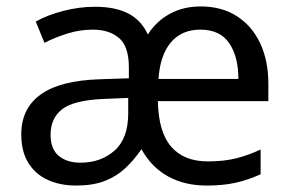

<svg xmlns="http://www.w3.org/2000/svg" viewBox="-20 -566 904 596"><path d="M603 -546Q668 -546 715 -516Q762 -486 787.5 -432Q813 -378 813 -306V-252H470Q472 -156 511.5 -110.5Q551 -65 625 -65Q675 -65 713 -74.5Q751 -84 789 -102V-25Q749 -7 710.5 1.5Q672 10 622 10Q553 10 501.5 -18.5Q450 -47 419 -103Q396 -69 368.5 -43.5Q341 -18 304.5 -4Q268 10 216 10Q168 10 129.5 -7Q91 -24 68.5 -59.5Q46 -95 46 -149Q46 -229 106 -272.5Q166 -316 290 -320L380 -323V-357Q380 -422 349.5 -448Q319 -474 268 -474Q228 -474 189.5 -462Q151 -450 118 -433L91 -499Q126 -519 176 -532Q226 -545 275 -545Q337 -545 377.5 -524.5Q418 -504 439 -459Q465 -500 507 -523Q549 -546 603 -546ZM303 -259Q209 -255 173 -227Q137 -199 137 -148Q137 -103 162.5 -82Q188 -61 230 -61Q293 -61 335.5 -98.5Q378 -136 378 -214V-262ZM602 -474Q544 -474 510.5 -434.5Q477 -395 472 -321H720Q720 -390 691.5 -432Q663 -474 602 -474Z"/></svg>

Font: Noto Sans New Tai Lue
Style: Regular
Weight: 400
Designer: Monotype Design Team
Foundry: Monotype Imaging Inc.
Version: Version 2.003